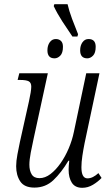

<svg xmlns="http://www.w3.org/2000/svg" viewBox="-20 -885 524 915"><path d="M325 -711Q301 -746 277 -783Q253 -820 236 -856L239 -865H302Q309 -834 323.5 -795Q338 -756 352 -722L349 -711ZM240 -607Q206 -607 206 -645Q206 -668 217 -683.5Q228 -699 246 -699Q261 -699 270.5 -690Q280 -681 280 -662Q280 -633 267.5 -620Q255 -607 240 -607ZM396 -607Q362 -607 362 -645Q362 -668 373 -683.5Q384 -699 402 -699Q436 -699 436 -662Q436 -633 423.5 -620Q411 -607 396 -607ZM372 10Q338 10 322.5 -14Q307 -38 307 -76Q307 -93 310 -119H306Q272 -62 234.5 -26.5Q197 9 144 9Q96 9 76.5 -20.5Q57 -50 57 -93Q57 -117 63 -149Q69 -181 75 -209L118 -402Q123 -424 126 -443Q129 -462 129 -472Q129 -491 117 -497.5Q105 -504 76 -504H64L72 -536H208L140 -223Q133 -192 126.5 -157.5Q120 -123 120 -100Q120 -72 131 -54Q142 -36 168 -36Q195 -36 220.5 -55.5Q246 -75 268.5 -107Q291 -139 307.5 -178Q324 -217 332 -256L391 -536H454L383 -202Q377 -172 372.5 -142Q368 -112 368 -88Q368 -35 397 -35Q410 -35 423 -41.5Q436 -48 449 -60L464 -37Q447 -19 423 -4.5Q399 10 372 10Z"/></svg>

Font: Noto Serif Condensed Light
Style: Italic
Weight: 300
Width: 3
Italic angle: -12°
Designer: Monotype Design Team
Foundry: Monotype Imaging Inc.
Version: Version 2.014; ttfautohint (v1.8.4.7-5d5b)